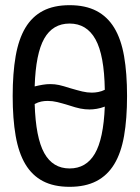

<svg xmlns="http://www.w3.org/2000/svg" viewBox="-20 -725 540 742"><path d="M249 -705Q310 -705 352.5 -683Q395 -661 421.5 -617.5Q448 -574 459.5 -508Q471 -442 471 -354Q471 -266 459.5 -200Q448 -134 421.5 -90.5Q395 -47 352.5 -25Q310 -3 249 -3Q188 -3 146 -25Q104 -47 78 -90.5Q52 -134 40.5 -200Q29 -266 29 -354Q29 -442 40.5 -508Q52 -574 78 -617.5Q104 -661 146 -683Q188 -705 249 -705ZM249 -634Q184 -634 151 -576Q118 -518 114 -391Q130 -395 145 -397.5Q160 -400 174 -400Q192 -400 208 -396.5Q224 -393 252 -384Q279 -376 298 -371.5Q317 -367 335 -367Q347 -367 360 -369.5Q373 -372 385 -378Q383 -512 349 -573Q315 -634 249 -634ZM249 -74Q313 -74 346.5 -131Q380 -188 385 -313Q369 -307 354 -304.5Q339 -302 326 -302Q308 -302 290.5 -305.5Q273 -309 246 -318Q220 -326 201.5 -330.5Q183 -335 164 -335Q151 -335 139 -332.5Q127 -330 114 -323Q118 -193 151 -133.5Q184 -74 249 -74Z"/></svg>

Font: D2Coding ligature
Style: Regular
Weight: 400
Monospace: yes
Designer: Yong-Rak Park; Jeong-Hwan Yoon; Sang-Min Lee;
Foundry: NHN Corporation
Version: Version 1.3.2; Build 20180524